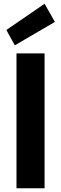

<svg xmlns="http://www.w3.org/2000/svg" viewBox="-20 -1005 325 1025"><path d="M68 0V-720H218V0ZM59 -763 14 -845 218 -985 273 -888Z"/></svg>

Font: DM Sans 10pt Black
Style: Regular
Weight: 900
Version: Version 4.004;gftools[0.9.30]